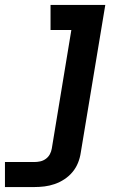

<svg xmlns="http://www.w3.org/2000/svg" viewBox="-63 -540 533 775"><path d="M-43 215V114H76Q87 114 99 111.5Q111 109 121.5 101.5Q132 94 138 83Q144 72 146 60L225 -419H141V-520H362L263 76Q260 97 252 117Q244 137 230 154Q216 171 197 183.5Q178 196 157.5 203Q137 210 116.5 212.5Q96 215 76 215Z"/></svg>

Font: Iosevka Etoile Oblique
Style: Bold
Weight: 700
Italic angle: -9°
Designer: Belleve Invis
Foundry: Belleve Invis
Version: Version 15.5.2; ttfautohint (v1.8.4)